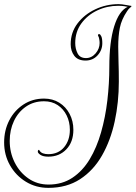

<svg xmlns="http://www.w3.org/2000/svg" viewBox="-128 -637 656 929"><path d="M106 272Q46 272 -2.5 242.5Q-51 213 -79.5 163Q-108 113 -108 52Q-108 -6 -83.5 -54Q-59 -102 -15 -131Q29 -160 85 -160Q127 -160 159 -140Q191 -120 209 -85.5Q227 -51 227 -9Q227 50 193 85.5Q159 121 106 121Q81 121 68 112.5Q55 104 55 97Q55 88 61 88Q68 101 80 105Q92 109 105 109Q154 109 182 75.5Q210 42 210 -9Q210 -47 194.5 -78.5Q179 -110 151 -128.5Q123 -147 85 -147Q35 -147 -2.5 -121Q-40 -95 -60.5 -51.5Q-81 -8 -81 45Q-81 101 -57 149Q-33 197 9.5 226.5Q52 256 107 256Q173 256 222.5 223Q272 190 306 133.5Q340 77 361 3.5Q382 -70 391.5 -151.5Q401 -233 401 -314Q401 -434 424.5 -509.5Q448 -585 490 -604Q486 -605 473.5 -607Q461 -609 444 -609Q390 -609 342.5 -586.5Q295 -564 265.5 -523.5Q236 -483 236 -429Q236 -401 247.5 -378.5Q259 -356 288 -356Q315 -356 334.5 -378.5Q354 -401 354 -429Q354 -438 352 -448.5Q350 -459 348 -461Q346 -465 346 -466Q346 -472 352 -472Q357 -472 362 -461.5Q367 -451 367 -428Q367 -394 344 -369Q321 -344 286 -344Q249 -344 231.5 -367Q214 -390 214 -423Q214 -480 247 -523.5Q280 -567 333 -592Q386 -617 446 -617Q461 -617 481 -613Q501 -609 504 -609H507Q508 -608 508 -606Q508 -605 501 -599.5Q494 -594 487 -583Q460 -543 452 -503Q444 -463 444 -411Q444 -377 445.5 -335.5Q447 -294 447 -242Q447 -142 427 -49.5Q407 43 365.5 115.5Q324 188 259.5 230Q195 272 106 272Z"/></svg>

Font: Updock
Style: Regular
Weight: 400
Designer: Robert E. Leuschke
Foundry: Robert E. Leuschke
Version: Version 1.010; ttfautohint (v1.8.4.7-5d5b)